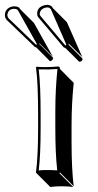

<svg xmlns="http://www.w3.org/2000/svg" viewBox="-66 -705 402 785"><path d="M-7.8 -679.2Q6.8 -678.7 12.2 -673.3Q14.6 -670.4 16.1 -668L72.8 -611.3L150.4 -472.7L94.2 -528.8Q95.2 -526.9 95.2 -524.9L151.4 -468.3Q149.9 -457.5 138.7 -454.6L82 -511.2Q77.6 -512.2 75.2 -514.2L-39.1 -624Q-45.9 -632.8 -45.9 -643.1Q-45.9 -667 -22.9 -676.3Q-15.1 -679.2 -7.8 -679.2ZM127.9 -685.1Q139.2 -684.6 146 -678.2Q148.9 -674.3 150.9 -670.9L207.5 -614.3L270.5 -471.7L213.9 -527.8Q215.3 -524.4 214.8 -522L271.5 -465.3Q271.5 -454.1 259.8 -452.6Q258.8 -452.6 257.8 -452.6L201.2 -508.8Q196.8 -509.8 193.8 -512.2L91.8 -632.8Q85.9 -639.6 85.9 -648.9Q85.9 -673.3 110.4 -682.1Q119.1 -685.1 127.9 -685.1ZM89.8 -234.9Q89.8 -367.7 81.1 -429.2L83 -432.1Q126 -428.7 169.9 -433.1Q175.8 -432.6 177.2 -431.6Q178.7 -428.7 179.2 -422.9L235.4 -366.2Q226.6 -280.8 226.6 -194.3V-123.5Q226.6 -13.7 235.4 56.6L179.2 0L176.8 2.9L233.4 59.6Q215.3 56.6 186.5 56.6Q157.7 56.6 139.6 59.6L83 2.9L81.1 0Q89.8 -68.4 89.8 -180.2ZM100.1 -234.9V-180.2Q100.1 -72.8 92.3 -8.3Q111.8 -10.3 129.9 -9.8Q148.9 -9.8 168 -8.3Q160.2 -76.2 160.2 -180.2V-251Q160.2 -339.4 168.9 -422.9Q133.3 -419.9 92.3 -421.4Q100.1 -356.4 100.1 -234.9ZM127.9 -674.8Q99.1 -671.9 96.2 -648.9Q97.2 -643.1 99.1 -640.1L201.2 -519Q204.1 -521 205.1 -522.5L204.6 -523.9L142.1 -667Q136.7 -674.3 127.9 -674.8ZM-7.8 -668.9Q-30.3 -668.9 -35.2 -648.4Q-35.6 -645 -36.1 -643.1Q-35.2 -636.2 -31.7 -630.9L82 -521.5Q84.5 -523.4 85 -524.4L7.3 -663.1Q2.4 -668.9 -7.8 -668.9Z"/></svg>

Font: Linux Biolinum Shadow O
Style: Regular
Weight: 400
Designer: Philipp H. Poll
Foundry: Philipp H. Poll
Version: Version 1.0.4